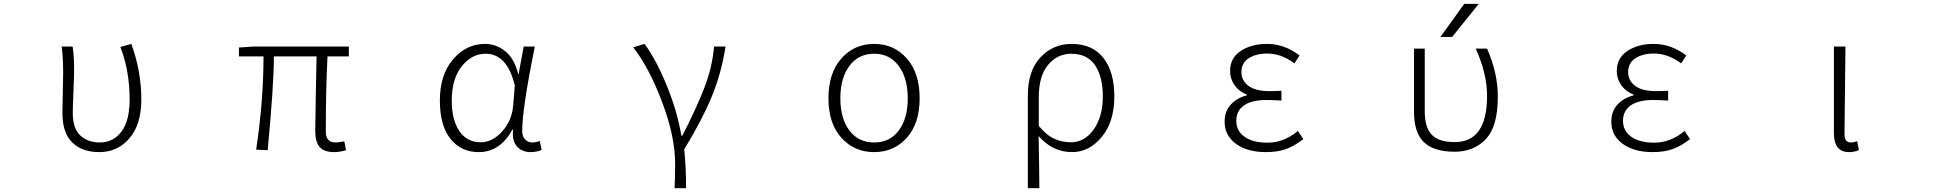

<svg xmlns="http://www.w3.org/2000/svg" viewBox="-20 -774 10040 993"><path d="M493.2 12.7Q404.3 12.7 353.5 -37.1Q302.7 -86.9 302.7 -191.4Q302.7 -225.6 304.7 -293Q306.6 -360.4 306.6 -394.5Q306.6 -479.5 298.8 -533.2H355.5Q363.3 -489.3 363.3 -412.1Q363.3 -377.9 359.9 -299.3Q356.4 -220.7 356.4 -189.5Q356.4 -109.4 395.5 -73.2Q434.6 -37.1 496.1 -37.1Q565.4 -37.1 607.9 -93.3Q650.4 -149.4 650.4 -259.8Q650.4 -408.2 602.5 -531.2L659.2 -546.9Q710.9 -406.2 710.9 -259.8Q710.9 -129.9 649.4 -58.6Q587.9 12.7 493.2 12.7Z M1707 12.7Q1656.2 12.7 1633.3 -13.7Q1610.4 -40 1610.4 -97.7Q1610.4 -134.8 1613.3 -283.7Q1616.2 -432.6 1617.2 -482.4H1396.5Q1396.5 -334 1364.3 2.9L1304.7 0Q1342.8 -251 1342.8 -482.4H1215.8V-528.3L1290 -533.2H1784.2V-482.4H1673.8Q1665 -310.5 1665 -91.8Q1665 -37.1 1716.8 -37.1Q1727.5 -37.1 1760.7 -43L1769.5 2.9Q1736.3 12.7 1707 12.7Z M2456.1 12.7Q2364.3 12.7 2309.6 -56.2Q2254.9 -125 2254.9 -253.9Q2254.9 -387.7 2323.2 -467.3Q2391.6 -546.9 2488.3 -546.9Q2545.9 -546.9 2593.3 -508.8Q2640.6 -470.7 2660.2 -390.6H2662.1L2688.5 -533.2H2746.1Q2680.7 -211.9 2680.7 -94.7Q2680.7 -68.4 2695.8 -52.7Q2710.9 -37.1 2733.4 -37.1Q2750 -37.1 2771.5 -44.9L2781.2 1Q2755.9 12.7 2724.6 12.7Q2678.7 12.7 2652.8 -17.6Q2627 -47.9 2633.8 -103.5H2629.9Q2566.4 12.7 2456.1 12.7ZM2465.8 -38.1Q2526.4 -38.1 2576.7 -93.8Q2627 -149.4 2633.8 -225.6L2642.6 -331.1Q2603.5 -496.1 2491.2 -496.1Q2419.9 -496.1 2368.2 -431.2Q2316.4 -366.2 2316.4 -253.9Q2316.4 -153.3 2356 -95.7Q2395.5 -38.1 2465.8 -38.1Z M3528.3 199.2H3468.8Q3471.7 148.4 3471.7 73.2Q3471.7 -67.4 3404.8 -245.1Q3337.9 -422.9 3254.9 -529.3L3313.5 -546.9Q3373 -466.8 3428.2 -332Q3483.4 -197.3 3503.9 -72.3H3508.8Q3579.1 -208 3621.6 -316.9Q3664.1 -425.8 3672.9 -533.2H3732.4Q3711.9 -400.4 3664.1 -281.7Q3616.2 -163.1 3518.6 -1Q3528.3 86.9 3528.3 199.2Z M4264.6 -265.6Q4264.6 -396.5 4331.5 -471.7Q4398.4 -546.9 4501 -546.9Q4603.5 -546.9 4669.9 -471.7Q4736.3 -396.5 4736.3 -265.6Q4736.3 -135.7 4669.9 -61.5Q4603.5 12.7 4501 12.7Q4398.4 12.7 4331.5 -61.5Q4264.6 -135.7 4264.6 -265.6ZM4501 -496.1Q4419.9 -496.1 4373 -433.1Q4326.2 -370.1 4326.2 -265.6Q4326.2 -161.1 4373 -99.1Q4419.9 -37.1 4501 -37.1Q4582 -37.1 4628.4 -99.1Q4674.8 -161.1 4674.8 -265.6Q4674.8 -370.1 4627.9 -433.1Q4581.1 -496.1 4501 -496.1Z M5295.9 199.2V-281.2Q5295.9 -407.2 5360.8 -477.1Q5425.8 -546.9 5522.5 -546.9Q5629.9 -546.9 5686.5 -474.6Q5743.2 -402.3 5743.2 -275.4Q5743.2 -144.5 5678.2 -65.9Q5613.3 12.7 5524.4 12.7Q5423.8 12.7 5351.6 -70.3Q5354.5 66.4 5355.5 199.2ZM5519.5 -38.1Q5588.9 -38.1 5636.2 -104Q5683.6 -169.9 5683.6 -275.4Q5683.6 -377 5643.6 -436.5Q5603.5 -496.1 5520.5 -496.1Q5449.2 -496.1 5400.9 -439Q5352.5 -381.8 5352.5 -271.5V-123Q5392.6 -74.2 5433.1 -56.2Q5473.6 -38.1 5519.5 -38.1Z M6527.3 12.7Q6430.7 12.7 6372.1 -30.3Q6313.5 -73.2 6313.5 -144.5Q6313.5 -199.2 6346.2 -233.9Q6378.9 -268.6 6427.7 -280.3V-285.2Q6386.7 -301.8 6364.3 -334.5Q6341.8 -367.2 6341.8 -407.2Q6341.8 -473.6 6396.5 -510.3Q6451.2 -546.9 6533.2 -546.9Q6622.1 -546.9 6701.2 -487.3L6674.8 -446.3Q6606.4 -497.1 6534.2 -497.1Q6475.6 -497.1 6438 -472.7Q6400.4 -448.2 6400.4 -401.4Q6400.4 -357.4 6436.5 -330.1Q6472.7 -302.7 6544.9 -302.7Q6580.1 -302.7 6607.4 -304.7V-253.9Q6560.5 -256.8 6529.3 -256.8Q6454.1 -256.8 6414.1 -229Q6374 -201.2 6374 -149.4Q6374 -96.7 6417 -66.4Q6460 -36.1 6535.2 -36.1Q6620.1 -36.1 6692.4 -96.7L6720.7 -54.7Q6672.9 -17.6 6629.4 -2.4Q6585.9 12.7 6527.3 12.7Z M7552.7 -753.9H7627.9L7490.2 -583H7429.7ZM7726.6 -274.4Q7726.6 -120.1 7664.6 -54.7Q7602.5 10.7 7503.9 10.7Q7394.5 10.7 7343.8 -39.1Q7293 -88.9 7293 -195.3V-522.5H7348.6V-199.2Q7348.6 -114.3 7385.3 -76.7Q7421.9 -39.1 7503.9 -39.1Q7670.9 -39.1 7670.9 -278.3Q7670.9 -393.6 7612.3 -522.5H7670.9Q7726.6 -396.5 7726.6 -274.4Z M8527.3 12.7Q8430.7 12.7 8372.1 -30.3Q8313.5 -73.2 8313.5 -144.5Q8313.5 -199.2 8346.2 -233.9Q8378.9 -268.6 8427.7 -280.3V-285.2Q8386.7 -301.8 8364.3 -334.5Q8341.8 -367.2 8341.8 -407.2Q8341.8 -473.6 8396.5 -510.3Q8451.2 -546.9 8533.2 -546.9Q8622.1 -546.9 8701.2 -487.3L8674.8 -446.3Q8606.4 -497.1 8534.2 -497.1Q8475.6 -497.1 8438 -472.7Q8400.4 -448.2 8400.4 -401.4Q8400.4 -357.4 8436.5 -330.1Q8472.7 -302.7 8544.9 -302.7Q8580.1 -302.7 8607.4 -304.7V-253.9Q8560.5 -256.8 8529.3 -256.8Q8454.1 -256.8 8414.1 -229Q8374 -201.2 8374 -149.4Q8374 -96.7 8417 -66.4Q8460 -36.1 8535.2 -36.1Q8620.1 -36.1 8692.4 -96.7L8720.7 -54.7Q8672.9 -17.6 8629.4 -2.4Q8585.9 12.7 8527.3 12.7Z M9543 12.7Q9464.8 12.7 9464.8 -85V-533.2H9524.4Q9519.5 -147.5 9519.5 -78.1Q9519.5 -37.1 9553.7 -37.1Q9567.4 -37.1 9585 -43.9L9593.8 2Q9572.3 12.7 9543 12.7Z"/></svg>

Font: Gen Shin Gothic Monospace Light
Style: Regular
Weight: 300
Designer: [Source Han Sans]
Ryoko NISHIZUKA  (kana & ideographs); Paul D. Hunt (Latin, Greek & Cyrillic); Wenlong ZHANG  (bopomofo
Version: Version 1.002.20150607